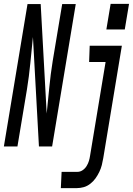

<svg xmlns="http://www.w3.org/2000/svg" viewBox="-60 -756 686 991"><path d="M489 -604 511 -736H606L584 -604ZM-40 0 82 -735H150L181 -170Q188 -238 194.5 -305.5Q201 -373 212 -441L261 -735H331L209 0H141L110 -565Q103 -497 96.5 -429.5Q90 -362 79 -294L30 0ZM254 215 258 131H340Q354 131 366.5 122.5Q379 114 387 101Q395 88 399 74.5Q403 61 405 47L485 -436H400L403 -520H569L473 60Q470 78 465.5 96Q461 114 452.5 131.5Q444 149 433 164.5Q422 180 406 192.5Q390 205 372 210Q354 215 336 215Z"/></svg>

Font: Iosevka SS04 Medium Extended
Style: Italic
Weight: 500
Width: 7
Italic angle: -9°
Monospace: yes
Designer: Belleve Invis
Foundry: Belleve Invis
Version: Version 19.0.0; ttfautohint (v1.8.4)